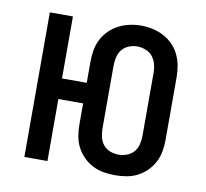

<svg xmlns="http://www.w3.org/2000/svg" viewBox="-65 -601 731 680"><g transform="rotate(10 300.0 -261.0)"><path d="M390 8Q369 8 348.5 4.5Q328 1 309.5 -8.5Q291 -18 276 -33Q261 -48 251.5 -66.5Q242 -85 238.5 -105.5Q235 -126 235 -147V-223H146V0H63V-520H146V-297H235V-373Q235 -394 238.5 -414.5Q242 -435 251.5 -453.5Q261 -472 276 -487Q291 -502 309.5 -511.5Q328 -521 348.5 -525.5Q369 -530 390 -530Q411 -530 431.5 -525.5Q452 -521 470.5 -511.5Q489 -502 504 -487Q519 -472 528 -453.5Q537 -435 541 -414.5Q545 -394 545 -373V-147Q545 -126 541.5 -105.5Q538 -85 528.5 -66.5Q519 -48 504 -33Q489 -18 470.5 -8.5Q452 1 431.5 4.5Q411 8 390 8ZM390 -66Q405 -66 420 -71.5Q435 -77 445 -89Q455 -101 458.5 -116.5Q462 -132 462 -147V-373Q462 -389 458 -404Q454 -419 444.5 -431Q435 -443 419.5 -449Q404 -455 389 -455Q374 -455 359 -449Q344 -443 334.5 -431Q325 -419 321.5 -403.5Q318 -388 318 -373V-147Q318 -132 321.5 -116.5Q325 -101 335 -89Q345 -77 359.5 -71.5Q374 -66 390 -66Z"/></g></svg>

Font: Iosevka Custom Extended
Style: Regular
Weight: 400
Width: 7
Monospace: yes
Designer: Belleve Invis
Foundry: Belleve Invis
Version: Version 11.2.4; ttfautohint (v1.8.4)